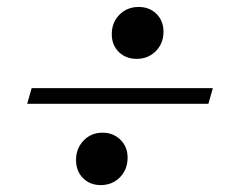

<svg xmlns="http://www.w3.org/2000/svg" viewBox="-20 -562 670 551"><path d="M70.8 -309.1H590.8L578.1 -264.2H58.1ZM198.2 -103Q198.2 -136.2 220 -158.7Q241.7 -181.2 273.9 -181.2Q305.2 -181.2 325.7 -160.9Q346.2 -140.6 346.2 -109.9Q346.2 -75.7 324.2 -53.2Q302.2 -30.8 269 -30.8Q238.3 -30.8 218.3 -50.8Q198.2 -70.8 198.2 -103ZM300.8 -463.9Q300.8 -497.6 322.8 -519.8Q344.7 -542 377.9 -542Q409.2 -542 429.2 -522Q449.2 -502 449.2 -471.2Q449.2 -437.5 427.2 -415.3Q405.3 -393.1 372.1 -393.1Q341.3 -393.1 321 -412.8Q300.8 -432.6 300.8 -463.9Z"/></svg>

Font: Nyght Serif Medium Italic
Style: Regular
Weight: 500
Italic angle: -16°
Designer: Maksym Kobuzan
Version: Version 0.410;Glyphs 3.1.2 (3151)